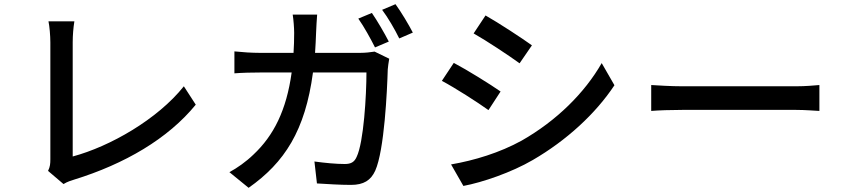

<svg xmlns="http://www.w3.org/2000/svg" viewBox="-20 -853 4040 919"><path d="M210 -35 284 28C303 16 322 11 334 7C577 -68 784 -189 917 -352L860 -440C734 -282 507 -152 328 -104C328 -166 328 -549 328 -651C328 -684 331 -720 336 -751H212C217 -728 221 -682 221 -650C221 -548 221 -159 221 -91C221 -70 220 -55 210 -35Z M1760 -791 1695 -764C1722 -726 1755 -666 1775 -626L1841 -654C1821 -693 1785 -755 1760 -791ZM1873 -833 1809 -806C1837 -769 1870 -712 1891 -669L1956 -697C1937 -734 1900 -796 1873 -833ZM1843 -572 1773 -606C1753 -603 1730 -600 1704 -600H1488C1490 -631 1492 -664 1493 -698C1494 -722 1496 -759 1498 -783H1381C1385 -759 1388 -718 1388 -696C1388 -662 1387 -630 1385 -600H1224C1185 -600 1140 -603 1102 -607V-502C1140 -505 1187 -506 1224 -506H1376C1351 -325 1290 -204 1193 -113C1158 -79 1114 -48 1078 -29L1170 46C1342 -75 1441 -228 1478 -506H1734C1734 -398 1721 -172 1687 -102C1676 -77 1660 -68 1630 -68C1589 -68 1536 -73 1485 -80L1497 25C1548 28 1606 32 1660 32C1721 32 1755 10 1776 -36C1820 -134 1833 -420 1836 -521C1837 -534 1840 -555 1843 -572Z M2304 -779 2247 -693C2309 -658 2416 -587 2467 -550L2526 -636C2479 -670 2366 -744 2304 -779ZM2139 -66 2198 37C2289 20 2429 -28 2530 -87C2692 -181 2831 -309 2921 -445L2860 -551C2779 -409 2644 -275 2477 -180C2372 -122 2250 -85 2139 -66ZM2152 -552 2095 -466C2159 -432 2265 -364 2318 -326L2376 -415C2329 -448 2215 -519 2152 -552Z M3097 -446V-322C3131 -325 3191 -327 3246 -327C3339 -327 3708 -327 3790 -327C3834 -327 3880 -323 3902 -322V-446C3877 -444 3838 -440 3790 -440C3709 -440 3339 -440 3246 -440C3192 -440 3130 -444 3097 -446Z"/></svg>

Font: GenYoGothic2 TW M
Style: Regular
Weight: 500
Version: Version 2.100;PS 2.1;hotconv 16.6.51;makeotf.lib2.5.65220 DE